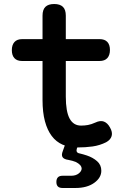

<svg xmlns="http://www.w3.org/2000/svg" viewBox="-20 -725 640 957"><path d="M292 212Q276 212 268.5 204.5Q261 197 261 182Q261 167 268.5 159Q276 151 292 151H335Q358 151 372.5 139.5Q387 128 387 115Q386 96 357 82Q342 76 321 72Q299 69 292 58.5Q285 48 293 28L303 0Q298 -2 292 -4Q260 -18 238 -47Q216 -76 204 -120.5Q192 -165 192 -227V-421H90Q65 -421 52 -435Q39 -449 39 -475Q39 -501 52 -515.5Q65 -530 91 -530H192V-647Q192 -677 206.5 -691Q221 -705 250 -705Q279 -705 293.5 -691Q308 -677 308 -647V-530H476Q502 -530 515 -516Q528 -502 528 -476Q528 -450 515 -435.5Q502 -421 476 -421H308V-244Q308 -169 327 -134Q346 -99 384 -99Q402 -99 418.5 -102Q435 -105 455 -114Q480 -126 498 -119Q516 -112 528 -90Q542 -66 536.5 -47Q531 -28 509 -16Q477 0 441.5 5Q406 10 365 10L363 16Q360 25 363 31.5Q366 38 378 40Q395 44 413 50Q443 60 464 78.5Q485 97 485 126Q485 161 449.5 186.5Q414 212 356 212Z"/></svg>

Font: Maple Mono NL SemiBold
Style: Regular
Weight: 600
Monospace: yes
Designer: subframe7536
Version: Version 7.000